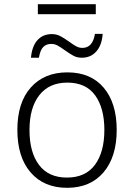

<svg xmlns="http://www.w3.org/2000/svg" viewBox="-20 -888 640 918"><path d="M63 -267Q63 -398 127.5 -470Q192 -542 302 -542Q414 -542 476 -468.5Q538 -395 538 -267Q538 -138 475 -64Q412 10 301 10Q190 10 126.5 -63.5Q63 -137 63 -267ZM479 -267Q479 -371 435 -432Q391 -493 302 -493Q215 -493 168 -433Q121 -373 121 -266Q121 -160 166.5 -99.5Q212 -39 300 -39Q389 -39 434 -100Q479 -161 479 -267ZM228 -725Q249 -725 267 -716Q285 -707 310 -689Q332 -673 345.5 -666Q359 -659 374 -659Q423 -659 434 -726H471Q467 -672 440.5 -642Q414 -612 371 -612Q349 -612 332 -621Q315 -630 291 -647Q269 -663 255 -670.5Q241 -678 225 -678Q201 -678 186.5 -663Q172 -648 166 -612H128Q133 -667 159 -696Q185 -725 228 -725ZM161 -868H438V-820H161Z"/></svg>

Font: Noto Sans Mono UI Light
Style: Regular
Weight: 300
Monospace: yes
Designer: Monotype Design team
Foundry: Monotype Imaging Inc.
Version: Version 1.000